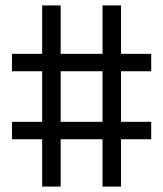

<svg xmlns="http://www.w3.org/2000/svg" viewBox="-20 -686 600 706"><path d="M536 -238H425V-424H536V-488H425V-666H357V-488H203V-666H135V-488H24V-424H135V-238H24V-174H135V0H203V-174H357V0H425V-174H536ZM203 -238V-424H357V-238Z"/></svg>

Font: Sunflower Light
Style: Regular
Weight: 300
Designer: JIKJI
Foundry: JIKJI
Version: Version 1.00